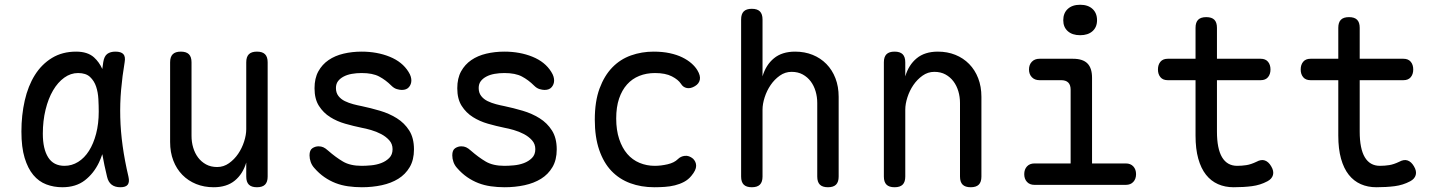

<svg xmlns="http://www.w3.org/2000/svg" viewBox="-20 -777 6040 807"><path d="M242 10Q206 10 174.5 -2Q143 -14 120 -41.5Q97 -69 83.5 -113.5Q70 -158 70 -224Q70 -293 84 -354.5Q98 -416 126.5 -461.5Q155 -507 198.5 -533.5Q242 -560 300 -560Q348 -560 375 -536Q397 -516 410 -487Q412 -502 414 -516Q418 -541 431 -550.5Q444 -560 465 -560Q489 -560 498.5 -549.5Q508 -539 504 -516Q494 -457 489 -399.5Q484 -342 485.5 -283.5Q487 -225 495.5 -163.5Q504 -102 520 -34Q525 -12 517 -1Q509 10 486 10Q463 10 449 -1Q435 -12 430 -34Q418 -83 410 -129Q404 -111 396 -94Q374 -48 336.5 -19Q299 10 242 10ZM251 -80Q282 -80 308.5 -96.5Q335 -113 354 -143Q373 -173 384 -215Q395 -257 395 -308Q395 -332 393.5 -360.5Q392 -389 384 -413Q376 -437 358.5 -453.5Q341 -470 308 -470Q277 -470 250 -450.5Q223 -431 203 -397Q183 -363 171.5 -316Q160 -269 160 -215Q160 -151 182.5 -115.5Q205 -80 251 -80Z M1015 -234V-515Q1015 -538 1026 -549Q1037 -560 1060 -560Q1083 -560 1094 -549Q1105 -538 1105 -515V-35Q1105 -12 1094 -1Q1083 10 1060 10Q1037 10 1026 -1Q1015 -12 1015 -35V-94Q1001 -46 967 -18Q933 10 878 10Q838 10 804.5 -3.5Q771 -17 746.5 -42Q722 -67 708.5 -102Q695 -137 695 -180V-515Q695 -538 706 -549Q717 -560 740 -560Q763 -560 774 -549Q785 -538 785 -515V-206Q785 -180 792 -156.5Q799 -133 812.5 -115Q826 -97 846 -86Q866 -75 893 -75Q920 -75 942.5 -91Q965 -107 981 -130.5Q997 -154 1006 -182Q1015 -210 1015 -234Z M1501 10Q1471 10 1443 6Q1415 2 1390.5 -7.5Q1366 -17 1343.5 -32.5Q1321 -48 1301 -71Q1291 -82 1286 -96Q1281 -110 1281 -124Q1281 -146 1293 -154Q1305 -162 1319 -162Q1330 -162 1339 -158Q1348 -154 1359 -144Q1391 -116 1421.5 -98Q1452 -80 1500 -80Q1517 -80 1539.5 -82Q1562 -84 1582 -91.5Q1602 -99 1616 -113Q1630 -127 1630 -150Q1630 -172 1616 -187.5Q1602 -203 1582 -213.5Q1562 -224 1539.5 -230.5Q1517 -237 1500 -240Q1466 -247 1431 -257Q1396 -267 1367.5 -285Q1339 -303 1320.5 -332Q1302 -361 1302 -406Q1302 -448 1318 -477Q1334 -506 1361 -524.5Q1388 -543 1424 -551.5Q1460 -560 1500 -560Q1565 -560 1618 -538.5Q1671 -517 1697 -475Q1704 -464 1706.5 -455Q1709 -446 1709 -439Q1709 -423 1699 -411Q1689 -399 1669 -399Q1660 -399 1648 -402.5Q1636 -406 1625 -417Q1601 -441 1573.5 -455.5Q1546 -470 1500 -470Q1478 -470 1458.5 -466.5Q1439 -463 1424 -455Q1409 -447 1400.5 -435.5Q1392 -424 1392 -407Q1392 -387 1402.5 -373.5Q1413 -360 1429.5 -352Q1446 -344 1465 -339Q1484 -334 1500 -331Q1538 -323 1577 -311.5Q1616 -300 1648 -280Q1680 -260 1700 -228.5Q1720 -197 1720 -149Q1720 -105 1702 -74.5Q1684 -44 1654 -25.5Q1624 -7 1584.5 1.5Q1545 10 1501 10Z M2101 10Q2071 10 2043 6Q2015 2 1990.5 -7.5Q1966 -17 1943.5 -32.5Q1921 -48 1901 -71Q1891 -82 1886 -96Q1881 -110 1881 -124Q1881 -146 1893 -154Q1905 -162 1919 -162Q1930 -162 1939 -158Q1948 -154 1959 -144Q1991 -116 2021.5 -98Q2052 -80 2100 -80Q2117 -80 2139.5 -82Q2162 -84 2182 -91.5Q2202 -99 2216 -113Q2230 -127 2230 -150Q2230 -172 2216 -187.5Q2202 -203 2182 -213.5Q2162 -224 2139.5 -230.5Q2117 -237 2100 -240Q2066 -247 2031 -257Q1996 -267 1967.5 -285Q1939 -303 1920.5 -332Q1902 -361 1902 -406Q1902 -448 1918 -477Q1934 -506 1961 -524.5Q1988 -543 2024 -551.5Q2060 -560 2100 -560Q2165 -560 2218 -538.5Q2271 -517 2297 -475Q2304 -464 2306.5 -455Q2309 -446 2309 -439Q2309 -423 2299 -411Q2289 -399 2269 -399Q2260 -399 2248 -402.5Q2236 -406 2225 -417Q2201 -441 2173.5 -455.5Q2146 -470 2100 -470Q2078 -470 2058.5 -466.5Q2039 -463 2024 -455Q2009 -447 2000.5 -435.5Q1992 -424 1992 -407Q1992 -387 2002.5 -373.5Q2013 -360 2029.5 -352Q2046 -344 2065 -339Q2084 -334 2100 -331Q2138 -323 2177 -311.5Q2216 -300 2248 -280Q2280 -260 2300 -228.5Q2320 -197 2320 -149Q2320 -105 2302 -74.5Q2284 -44 2254 -25.5Q2224 -7 2184.5 1.5Q2145 10 2101 10Z M2480 -274Q2480 -351 2500 -405Q2520 -459 2553.5 -493.5Q2587 -528 2632 -544Q2677 -560 2727 -560Q2765 -560 2795 -553.5Q2825 -547 2847.5 -536Q2870 -525 2886 -511Q2902 -497 2911 -482Q2925 -459 2921.5 -442Q2918 -425 2901 -415Q2883 -404 2867 -407Q2851 -410 2842 -425Q2831 -442 2804 -456Q2777 -470 2733 -470Q2697 -470 2667 -458Q2637 -446 2615.5 -422Q2594 -398 2582 -362.5Q2570 -327 2570 -279Q2570 -230 2582.5 -192.5Q2595 -155 2616.5 -130Q2638 -105 2668 -92.5Q2698 -80 2732 -80Q2758 -80 2786 -86.5Q2814 -93 2829 -108Q2841 -120 2858.5 -122Q2876 -124 2893 -110Q2899 -104 2902.5 -96.5Q2906 -89 2906 -80Q2906 -71 2901 -60.5Q2896 -50 2886 -38Q2873 -22 2855 -12.5Q2837 -3 2816.5 2Q2796 7 2774 8.5Q2752 10 2730 10Q2675 10 2629 -7Q2583 -24 2550 -58.5Q2517 -93 2498.5 -147Q2480 -201 2480 -274Z M3185 -316V-35Q3185 -12 3174 -1Q3163 10 3140 10Q3117 10 3106 -1Q3095 -12 3095 -35V-695Q3095 -718 3106 -729Q3117 -740 3140 -740Q3163 -740 3174 -729Q3185 -718 3185 -695V-456Q3199 -504 3233 -532Q3267 -560 3322 -560Q3362 -560 3395.5 -546.5Q3429 -533 3453.5 -508Q3478 -483 3491.5 -448Q3505 -413 3505 -370V-35Q3505 -12 3494 -1Q3483 10 3460 10Q3437 10 3426 -1Q3415 -12 3415 -35V-344Q3415 -370 3408 -393.5Q3401 -417 3387.5 -435Q3374 -453 3354 -464Q3334 -475 3307 -475Q3280 -475 3257.5 -459Q3235 -443 3219 -419.5Q3203 -396 3194 -368Q3185 -340 3185 -316Z M3785 -316V-35Q3785 -12 3774 -1Q3763 10 3740 10Q3717 10 3706 -1Q3695 -12 3695 -35V-515Q3695 -538 3706 -549Q3717 -560 3740 -560Q3763 -560 3774 -549Q3785 -538 3785 -515V-456Q3799 -504 3833 -532Q3867 -560 3922 -560Q3962 -560 3995.5 -546.5Q4029 -533 4053.5 -508Q4078 -483 4091.5 -448Q4105 -413 4105 -370V-35Q4105 -12 4094 -1Q4083 10 4060 10Q4037 10 4026 -1Q4015 -12 4015 -35V-344Q4015 -370 4008 -393.5Q4001 -417 3987.5 -435Q3974 -453 3954 -464Q3934 -475 3907 -475Q3880 -475 3857.5 -459Q3835 -443 3819 -419.5Q3803 -396 3794 -368Q3785 -340 3785 -316Z M4712 -90Q4732 -90 4743.5 -77.5Q4755 -65 4755 -45Q4755 -25 4743.5 -12.5Q4732 0 4712 0H4328Q4308 0 4296.5 -12.5Q4285 -25 4285 -45Q4285 -65 4296.5 -77.5Q4308 -90 4328 -90H4480V-400Q4480 -420 4470 -430Q4460 -440 4440 -440H4349Q4329 -440 4317 -452.5Q4305 -465 4305 -485Q4305 -505 4317 -517.5Q4329 -530 4349 -530H4490Q4531 -530 4550.5 -510.5Q4570 -491 4570 -450V-90ZM4520 -629Q4487 -629 4468 -646Q4449 -663 4449 -692Q4449 -722 4468 -739.5Q4487 -757 4520 -757Q4553 -757 4572 -739.5Q4591 -722 4591 -692Q4591 -663 4572 -646Q4553 -629 4520 -629Z M5279 -530Q5299 -530 5309.5 -517.5Q5320 -505 5320 -485Q5320 -465 5309.5 -452.5Q5299 -440 5279 -440H5095V-224Q5095 -152 5116.5 -116Q5138 -80 5180 -80Q5200 -80 5219 -83Q5238 -86 5261 -97Q5281 -108 5296.5 -102.5Q5312 -97 5323 -78Q5335 -58 5330.5 -41.5Q5326 -25 5307 -15Q5277 1 5242 5.5Q5207 10 5165 10Q5129 10 5099.5 -3Q5070 -16 5049 -42.5Q5028 -69 5016.5 -110Q5005 -151 5005 -207V-440H4888Q4868 -440 4857.5 -452.5Q4847 -465 4847 -485Q4847 -505 4857.5 -517.5Q4868 -530 4888 -530H5005V-660Q5005 -683 5016 -694Q5027 -705 5050 -705Q5073 -705 5084 -694Q5095 -683 5095 -660V-530Z M5879 -530Q5899 -530 5909.5 -517.5Q5920 -505 5920 -485Q5920 -465 5909.5 -452.5Q5899 -440 5879 -440H5695V-224Q5695 -152 5716.5 -116Q5738 -80 5780 -80Q5800 -80 5819 -83Q5838 -86 5861 -97Q5881 -108 5896.5 -102.5Q5912 -97 5923 -78Q5935 -58 5930.5 -41.5Q5926 -25 5907 -15Q5877 1 5842 5.5Q5807 10 5765 10Q5729 10 5699.5 -3Q5670 -16 5649 -42.5Q5628 -69 5616.5 -110Q5605 -151 5605 -207V-440H5488Q5468 -440 5457.5 -452.5Q5447 -465 5447 -485Q5447 -505 5457.5 -517.5Q5468 -530 5488 -530H5605V-660Q5605 -683 5616 -694Q5627 -705 5650 -705Q5673 -705 5684 -694Q5695 -683 5695 -660V-530Z"/></svg>

Font: Maple Mono NF
Style: Regular
Weight: 400
Monospace: yes
Designer: subframe7536
Version: Version 7.000